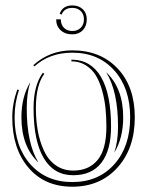

<svg xmlns="http://www.w3.org/2000/svg" viewBox="-20 -728 556 726"><path d="M45.4 -389.6 51.8 -387.2Q35.2 -339.8 35.2 -284.2Q35.2 -173.8 95 -106.7Q154.8 -39.6 253.4 -39.6Q352.1 -39.6 412.1 -106.7Q472.2 -173.8 472.2 -284.2Q472.2 -394.5 412.1 -461.7Q352.1 -528.8 253.4 -528.8Q167.5 -528.8 110.4 -477.1L106 -481.4Q167.5 -537.6 253.4 -537.6Q359.9 -537.6 424.8 -469Q489.7 -400.4 489.7 -284.2Q489.7 -167 424.3 -94.5Q358.9 -22 253.4 -22Q148.9 -22 87.6 -94Q26.4 -166 26.4 -284.2Q26.4 -336.4 45.4 -389.6ZM250 -496.1V-502.4Q323.2 -502.4 361.6 -437.5Q399.9 -372.6 399.9 -249Q399.9 -159.7 363.3 -112.5Q326.7 -65.4 256.8 -65.4Q183.6 -65.4 145.3 -130.4Q106.9 -195.3 106.9 -318.8Q106.9 -405.3 142.1 -453.1L147.5 -448.7Q115.7 -406.2 115.7 -318.8Q115.7 -272.9 123 -232.9Q130.4 -192.9 146.2 -158.2Q162.1 -123.5 190.4 -103.3Q218.8 -83 256.8 -83Q315.9 -83 349.1 -123Q382.3 -163.1 382.3 -249Q382.3 -286.1 378.9 -319.1Q375.5 -352.1 366.2 -385.5Q356.9 -418.9 342.5 -442.6Q328.1 -466.3 304.4 -481.2Q280.8 -496.1 250 -496.1ZM412.1 -150.9Q426.3 -193.4 426.3 -249Q426.3 -382.8 381.3 -455.1Q445.8 -394.5 445.8 -284.2Q445.8 -205.6 412.1 -150.9ZM94.7 -417.5Q81.1 -376.5 81.1 -318.8Q81.1 -185.1 125.5 -113.3Q61 -173.8 61 -284.2Q61 -362.8 94.7 -417.5ZM205.6 -675.8Q216.8 -707.5 253.4 -707.5Q277.8 -707.5 293 -693.1Q308.1 -678.7 308.1 -654.8Q308.1 -629.4 293 -613.8Q277.8 -598.1 253.4 -598.1Q226.1 -598.1 209.2 -613.8Q192.4 -629.4 192.4 -654.8H210Q210 -634.8 221.9 -622.8Q233.9 -610.8 253.4 -610.8Q273.4 -610.8 285.4 -623Q297.4 -635.3 297.4 -654.8Q297.4 -674.8 285.2 -686.5Q272.9 -698.2 253.4 -698.2Q223.1 -698.2 212.9 -672.9Z"/></svg>

Font: FoglihtenNo03
Style: Regular
Weight: 500
Version: Version 0.59